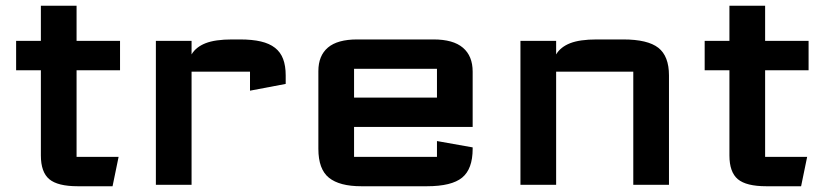

<svg xmlns="http://www.w3.org/2000/svg" viewBox="-20 -642 2864 667"><path d="M250 5Q180.5 5 151.2 -19.5Q122 -44 122 -102V-398H36V-500H122V-622H246V-500H397V-398H246V-97Q246 -97 246 -97Q246 -97 246 -97H392L371 5Z M521.5 0V-500H645.5V-453Q660.5 -478.5 694 -491.8Q727.5 -505 786.5 -505H813.5Q856 -505 886 -498Q916 -491 935.2 -476Q954.5 -461 963.5 -437.2Q972.5 -413.5 972.5 -380V-350.5L848.5 -327V-393Q848.5 -393 848.5 -393Q848.5 -393 848.5 -393H645.5V0Z M1086 -125V-395Q1086 -448.5 1119.2 -476.8Q1152.5 -505 1221 -505H1486Q1554.5 -505 1588.2 -476.2Q1622 -447.5 1622 -393V-201H1210V-97Q1210 -97 1210 -97Q1210 -97 1210 -97H1498Q1498 -97 1498 -97Q1498 -97 1498 -97V-152L1622 -130V-125Q1622 -55 1585.5 -25Q1549 5 1463 5H1235Q1159.5 5 1122.8 -24.5Q1086 -54 1086 -125ZM1210 -303H1498V-403Q1498 -403 1498 -403Q1498 -403 1498 -403H1210Q1210 -403 1210 -403Q1210 -403 1210 -403Z M1788 0V-500H1912V-453Q1927 -478.5 1960.5 -491.8Q1994 -505 2053 -505H2145Q2230 -505 2267 -476Q2304 -447 2304 -380V0H2180V-393Q2180 -393 2180 -393Q2180 -393 2180 -393H1912V0Z M2642 5Q2572.5 5 2543.2 -19.5Q2514 -44 2514 -102V-398H2428V-500H2514V-622H2638V-500H2789V-398H2638V-97Q2638 -97 2638 -97Q2638 -97 2638 -97H2784L2763 5Z"/></svg>

Font: Science Gothic
Style: Regular
Weight: 400
Designer: Thomas Phinney, Vassil Kateliev, Brandon Buerkle
Foundry: Font Detective LLC
Version: Version 1.018